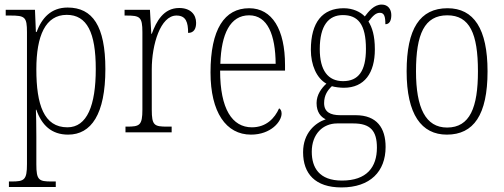

<svg xmlns="http://www.w3.org/2000/svg" viewBox="-20 -579 2204 840"><path d="M19 239H224V215H205C150 215 139 209 139 140V18C139 -34 138 -75 137 -99H139C162 -32 205 10 278 10C379 10 441 -79 441 -277C441 -465 385 -546 276 -546C203 -546 163 -500 140 -439H137L133 -536H5V-511H25C89 -511 98 -505 98 -438V139C98 209 86 215 30 215H19ZM275 -22C172 -22 139 -121 139 -276C139 -423 179 -514 272 -514C361 -514 399 -436 399 -277C399 -118 361 -22 275 -22Z M529 0H731V-25H712C655 -25 644 -30 644 -99V-276C644 -384 682 -511 752 -511C794 -511 803 -481 803 -435C828 -435 838 -453 838 -479C838 -516 813 -544 764 -544C695 -544 664 -485 644 -431H642L636 -536H525V-511H531C592 -511 603 -506 603 -438V-100C603 -30 591 -25 535 -25H529Z M1078 10C1166 10 1212 -48 1212 -82C1212 -95 1207 -102 1201 -105C1182 -62 1145 -22 1082 -22C996 -22 943 -102 943 -270H1227V-294C1227 -450 1171 -543 1070 -543C962 -543 901 -451 901 -262C901 -88 969 10 1078 10ZM1186 -300H944C948 -431 987 -512 1070 -512C1151 -512 1185 -426 1186 -300Z M1474 241C1600 241 1667 171 1667 64C1667 -19 1629 -75 1536 -75H1469C1425 -75 1398 -89 1398 -128C1398 -163 1414 -185 1432 -202C1443 -198 1469 -195 1484 -195C1575 -195 1620 -260 1620 -363C1620 -424 1608 -459 1592 -485C1612 -511 1625 -523 1642 -523C1661 -523 1666 -507 1666 -473C1684 -473 1692 -489 1692 -513C1692 -538 1678 -559 1650 -559C1616 -559 1593 -529 1576 -507C1557 -527 1524 -543 1484 -543C1391 -543 1340 -482 1340 -361C1340 -295 1365 -237 1408 -213C1387 -194 1365 -165 1365 -128C1365 -88 1384 -67 1405 -57C1360 -42 1306 2 1306 87C1306 181 1359 241 1474 241ZM1481 -224C1415 -224 1379 -271 1379 -364C1379 -468 1418 -513 1480 -513C1546 -513 1581 -473 1581 -365C1581 -268 1548 -224 1481 -224ZM1476 211C1376 211 1344 154 1344 85C1344 7 1393 -39 1455 -39H1526C1601 -39 1629 -6 1629 67C1629 152 1585 211 1476 211Z M1935 10C2052 10 2113 -76 2113 -267C2113 -453 2053 -543 1938 -543C1817 -543 1759 -453 1759 -267C1759 -78 1824 10 1935 10ZM1936 -21C1842 -21 1800 -107 1800 -267C1800 -430 1837 -512 1937 -512C2035 -512 2071 -432 2071 -267C2071 -109 2036 -21 1936 -21Z"/></svg>

Font: Noto Serif Hebrew Condensed ExtraLight
Style: Regular
Weight: 200
Width: 3
Designer: Monotype Design Team
Foundry: Monotype Imaging Inc.
Version: Version 2.004